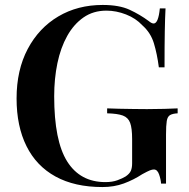

<svg xmlns="http://www.w3.org/2000/svg" viewBox="-20 -742 764 776"><path d="M395 -722Q462 -722 504 -702.5Q546 -683 581 -657Q593 -647 601 -647Q620 -647 626 -708H649Q647 -670 646 -615Q645 -560 645 -470H622Q615 -524 602 -567Q589 -610 555 -640Q529 -668 489.5 -683.5Q450 -699 410 -699Q357 -699 317.5 -671.5Q278 -644 251.5 -596.5Q225 -549 212 -486.5Q199 -424 199 -353Q199 -173 251.5 -89.5Q304 -6 406 -6Q434 -6 454.5 -13.5Q475 -21 488 -29Q504 -40 509 -52Q514 -64 514 -82V-180Q514 -224 506 -245.5Q498 -267 476.5 -275Q455 -283 413 -284V-304Q433 -303 460.5 -302.5Q488 -302 518.5 -301.5Q549 -301 574 -301Q613 -301 645 -302Q677 -303 698 -304V-284Q678 -283 667.5 -277Q657 -271 654 -253Q651 -235 651 -198V0H631Q630 -17 623 -37Q616 -57 602 -57Q595 -57 586 -53.5Q577 -50 555 -38Q520 -15 480.5 -0.5Q441 14 394 14Q282 14 204.5 -28.5Q127 -71 87 -151.5Q47 -232 47 -344Q47 -459 92 -544Q137 -629 215.5 -675.5Q294 -722 395 -722Z"/></svg>

Font: Playfair Display SemiBold
Style: Regular
Weight: 600
Designer: Claus Eggers Sørensen
Foundry: Claus Eggers Sørensen
Version: Version 1.203